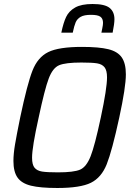

<svg xmlns="http://www.w3.org/2000/svg" viewBox="-20 -930 660 958"><path d="M47 -127Q47 -162 55 -209.5Q63 -257 81 -345Q116 -511 142 -577.5Q168 -644 220.5 -670Q273 -696 389 -696Q474 -696 520.5 -684.5Q567 -673 587.5 -643.5Q608 -614 608 -559Q608 -495 575 -343Q539 -177 512.5 -110.5Q486 -44 433.5 -18Q381 8 266 8Q181 8 134.5 -3.5Q88 -15 67.5 -44Q47 -73 47 -127ZM483 -344Q514 -489 514 -544Q514 -579 501.5 -594.5Q489 -610 464 -614Q439 -618 386 -618Q307 -618 275 -604.5Q243 -591 223 -538Q203 -485 173 -344Q140 -196 140 -143Q140 -108 152.5 -93Q165 -78 190 -74Q215 -70 269 -70Q348 -70 379.5 -83.5Q411 -97 432 -150Q453 -203 483 -344ZM551 -834Q551 -812 542 -767H486Q487 -773 490.5 -789.5Q494 -806 494 -816Q494 -837 481 -846.5Q468 -856 434 -856Q400 -856 382.5 -846Q365 -836 357.5 -818.5Q350 -801 343 -767H286Q296 -816 310 -845.5Q324 -875 355 -892.5Q386 -910 442 -910Q503 -910 527 -890.5Q551 -871 551 -834Z"/></svg>

Font: Saira Semi Condensed
Style: Italic
Weight: 400
Width: 4
Italic angle: -12°
Designer: Hector Gatti with collaboration of the Omnibus-Type team
Foundry: Omnibus-Type
Version: Version 1.001; ttfautohint (v1.8)